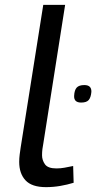

<svg xmlns="http://www.w3.org/2000/svg" viewBox="-20 -760 396 790"><path d="M158 -740H248L158 -168Q156 -159 154.5 -146.5Q153 -134 153 -121Q153 -101 165 -84Q177 -67 212 -67Q229 -67 245.5 -70Q262 -73 281 -77L283 -8Q257 0 228 5Q199 10 169 10Q111 10 85 -18Q59 -46 59 -94Q59 -109 61 -124.5Q63 -140 65 -153ZM285 -365Q286 -389 295.5 -399.5Q305 -410 327 -410Q357 -410 356 -382Q354 -359 345 -348.5Q336 -338 314 -338Q284 -338 285 -365Z"/></svg>

Font: Georama Extended
Style: Italic
Weight: 400
Width: 7
Italic angle: -9°
Designer: Jean-Baptiste Levee
Foundry: Production Type
Version: Version 1.000